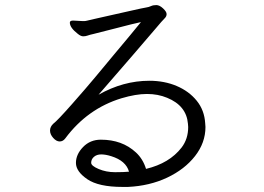

<svg xmlns="http://www.w3.org/2000/svg" viewBox="-20 -727 1040 756"><path d="M788 -241Q785 -293 754.5 -330.5Q724 -368 675.5 -388.5Q627 -409 568 -409Q465 -409 368 -354Q439 -436 501 -507.5Q563 -579 591.5 -613Q620 -647 628 -654.5Q636 -662 636 -671.5Q636 -681 622 -694Q608 -707 595.5 -707Q583 -707 574.5 -703Q566 -699 555.5 -697.5Q545 -696 492 -684Q439 -672 407.5 -665Q376 -658 352 -652.5Q328 -647 322 -645.5Q316 -644 312 -644H305L268 -646Q255 -646 255 -638Q255 -618 286 -594Q298 -584 307.5 -584Q317 -584 325 -587Q333 -590 349 -593.5Q365 -597 435.5 -615.5Q506 -634 535 -640Q520 -621 491.5 -587Q463 -553 428 -511Q393 -469 356.5 -425Q320 -381 263 -316.5Q206 -252 190 -240Q177 -228 177 -213Q177 -198 189.5 -184Q202 -170 215 -170Q228 -170 237 -182Q324 -299 458 -340Q515 -357 558.5 -357Q602 -357 638 -342Q714 -311 720 -240L721 -227Q721 -180 695 -146Q647 -84 555 -62Q543 -101 515.5 -126.5Q488 -152 453.5 -164.5Q419 -177 377 -177Q335 -177 307 -148Q279 -119 279 -85.5Q279 -52 323.5 -21.5Q368 9 462 9H484Q569 5 638 -27.5Q707 -60 748 -112.5Q789 -165 789 -227ZM488 -51Q468 -49 433 -49Q398 -49 368.5 -61.5Q339 -74 339 -86Q339 -100 350 -109.5Q361 -119 378.5 -119Q396 -119 418 -112Q476 -94 488 -51Z"/></svg>

Font: LXGW WenKai Mono TC
Style: Regular
Weight: 400
Designer: LXGW / Fontworks Inc.
Foundry: LXGW / Fontworks Inc.
Version: Version 1.330